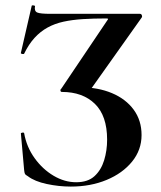

<svg xmlns="http://www.w3.org/2000/svg" viewBox="-20 -676 594 708"><path d="M241 12Q197 12 152.5 2.5Q108 -7 83 -26Q74 -31 72 -35Q70 -39 69 -49L57 -184Q57 -186 62.5 -187Q68 -188 69 -185Q78 -134 107.5 -93Q137 -52 177.5 -28Q218 -4 261 -4Q304 -4 328.5 -26.5Q353 -49 364 -85Q375 -121 375 -161Q375 -249 330 -293Q285 -337 208 -337Q204 -337 203 -341.5Q202 -346 206 -349L375 -600Q379 -605 378.5 -606.5Q378 -608 371 -608Q324 -608 285 -605.5Q246 -603 214 -596Q182 -589 155.5 -574.5Q129 -560 107.5 -536.5Q86 -513 69 -478Q68 -476 62 -477Q56 -478 57 -481L97 -655Q98 -657 104 -656Q110 -655 109 -653Q106 -635 117 -630Q128 -625 166 -625Q197 -625 236 -625Q275 -625 318.5 -625Q362 -625 407 -625Q452 -625 496 -625Q501 -625 503 -620Q505 -615 503 -612L310 -340L277 -354Q342 -354 393 -332.5Q444 -311 473 -271.5Q502 -232 502 -178Q502 -123 467 -80Q432 -37 373 -12.5Q314 12 241 12Z"/></svg>

Font: Cormorant Light
Style: Regular
Weight: 300
Designer: Christian Thalmann (Catharsis Fonts)
Foundry: Catharsis Fonts
Version: Version 4.000